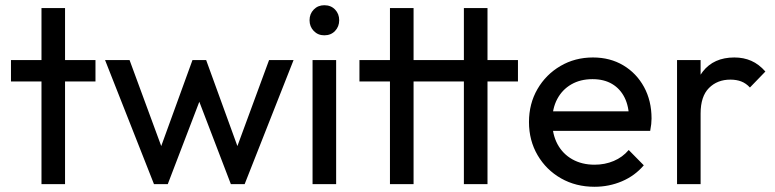

<svg xmlns="http://www.w3.org/2000/svg" viewBox="-20 -705 2965 735"><path d="M138.8 0V-674H229V0ZM22 -393.2V-475H345.5V-393.2Z M569.5 0 382.2 -475H476L612.2 -105.2L582.2 -104.5L716.8 -475H769.2L903.8 -104.5L873.8 -105.2L1010 -475H1103.8L916.5 0H863.8L726.5 -358.5H759.5L622.2 0Z M1176.5 0V-475H1266.8V0ZM1221.5 -569.8Q1197.2 -569.8 1181.1 -586.5Q1165 -603.2 1165 -627.5Q1165 -652 1181.1 -668.5Q1197.2 -685 1221.5 -685Q1246.8 -685 1262.6 -668.5Q1278.5 -652 1278.5 -627.5Q1278.5 -603.2 1262.6 -586.5Q1246.8 -569.8 1221.5 -569.8Z M1472.8 0V-674H1563.2V0ZM1356 -393.2V-475H1962.8V-393.2ZM1755.8 0V-674H1846.2V0Z M2255.8 10Q2184.5 10 2127.8 -22.2Q2071 -54.5 2038 -110.9Q2005 -167.2 2005 -237.8Q2005 -308 2037.4 -363.9Q2069.8 -419.8 2125.5 -452.4Q2181.2 -485 2249.8 -485Q2315.5 -485 2366 -454.9Q2416.5 -424.8 2445.4 -372Q2474.2 -319.2 2474.2 -251.5Q2474.2 -241.5 2473 -230Q2471.8 -218.5 2469 -204H2068.2V-278.8H2421.2L2388.2 -250Q2387.8 -297.8 2371 -331.5Q2354.2 -365.2 2323.2 -383.6Q2292.2 -402 2248 -402Q2201.5 -402 2166.9 -381.9Q2132.2 -361.8 2113.1 -325.8Q2094 -289.8 2094 -240.5Q2094 -190.8 2114.1 -153.2Q2134.2 -115.8 2171 -95.1Q2207.8 -74.5 2256 -74.5Q2295.8 -74.5 2329.5 -88.8Q2363.2 -103 2386.8 -130.8L2444.5 -72.2Q2410.5 -32.2 2361.1 -11.1Q2311.8 10 2255.8 10Z M2571.8 0V-475H2662V0ZM2662 -270.5 2628.2 -286.2Q2628.2 -376.5 2670.2 -430.8Q2712.2 -485 2791.2 -485Q2826.8 -485 2855.9 -472.2Q2885 -459.5 2910 -431.2L2850.8 -370Q2835.8 -386.2 2817.6 -393.2Q2799.5 -400.2 2775.8 -400.2Q2726 -400.2 2694 -368.1Q2662 -336 2662 -270.5Z"/></svg>

Font: Outfit Thin
Style: Regular
Weight: 100
Designer: Rodrigo Fuenzalida
Foundry: fragTYPE
Version: Version 1.000